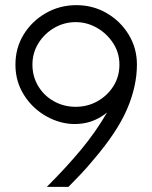

<svg xmlns="http://www.w3.org/2000/svg" viewBox="-20 -726 592 746"><path d="M277 -706Q341 -706 394.5 -675Q448 -644 480 -591.5Q512 -539 512 -475Q512 -391 473.5 -301.5Q435 -212 342 -104Q320 -77 293.5 -49Q267 -21 246 0H162Q237 -75 294.5 -144Q352 -213 396 -289Q354 -255 305.5 -247Q257 -239 210 -253Q163 -267 124.5 -298.5Q86 -330 63 -375Q40 -420 40 -475Q40 -540 72 -592Q104 -644 158 -675Q212 -706 277 -706ZM274 -640Q229 -640 190.5 -617.5Q152 -595 129 -557.5Q106 -520 106 -475Q106 -429 128.5 -391.5Q151 -354 189.5 -332.5Q228 -311 274 -311Q320 -311 358.5 -332.5Q397 -354 420.5 -391Q444 -428 444 -475Q444 -521 419.5 -558.5Q395 -596 356.5 -618Q318 -640 274 -640Z"/></svg>

Font: Kulim Park Light
Style: Regular
Weight: 300
Designer: Noponies / Dale Sattler
Foundry: Noponies
Version: Version 1.000; ttfautohint (v1.8.3)